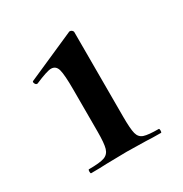

<svg xmlns="http://www.w3.org/2000/svg" viewBox="-91 -800 444 467"><g transform="rotate(-30 131.0 -566.5)"><path d="M37 -415Q68 -415 80.5 -419.5Q93 -424 97 -437.5Q101 -451 101 -484V-602Q101 -643 97 -658Q93 -673 79 -673Q68 -673 33 -658H32Q28 -658 26 -663Q24 -668 27 -669L163 -729H165Q168 -729 170.5 -726.5Q173 -724 173 -722V-484Q173 -450 176.5 -436.5Q180 -423 192 -419Q204 -415 233 -415Q235 -415 235 -409.5Q235 -404 233 -404Q207 -404 192 -405L138 -406L80 -405Q64 -404 37 -404Q35 -404 35 -409.5Q35 -415 37 -415Z"/></g></svg>

Font: Cormorant Infant
Style: Bold
Weight: 700
Designer: Christian Thalmann (Catharsis Fonts)
Foundry: Catharsis Fonts
Version: Version 4.000